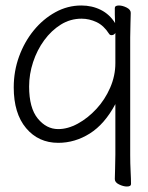

<svg xmlns="http://www.w3.org/2000/svg" viewBox="-20 -504 540 699"><path d="M400 -125Q361 -52 307 -18Q253 16 192 16Q120 16 75 -37.5Q30 -91 30 -186Q30 -245 49.5 -298.5Q69 -352 103 -393.5Q137 -435 181.5 -459.5Q226 -484 276 -484Q315 -484 347 -468Q379 -452 399 -420Q398 -437 398 -451Q398 -465 398 -475Q398 -484 413 -484Q426 -484 441 -476.5Q456 -469 456 -457Q456 -445 455 -419.5Q454 -394 454 -368V60Q454 91 455.5 120Q457 149 457 166Q457 175 442 175Q429 175 413.5 167.5Q398 160 398 148Q398 136 399 110.5Q400 85 400 59ZM400 -384Q395 -376 386 -376Q380 -376 377 -381Q358 -411 331.5 -423.5Q305 -436 277 -436Q236 -436 201.5 -414.5Q167 -393 141 -357.5Q115 -322 100.5 -278Q86 -234 86 -189Q86 -111 117.5 -72.5Q149 -34 192 -34Q227 -34 263.5 -54Q300 -74 331 -107.5Q362 -141 381 -184.5Q400 -228 400 -274Z"/></svg>

Font: Moon Stars Kai T HW Light
Style: Regular
Weight: 300
Designer: GuiWonder
Version: Version 1.101